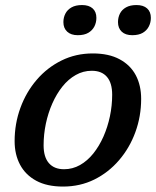

<svg xmlns="http://www.w3.org/2000/svg" viewBox="-20 -710 603 742"><path d="M338.5 -503.5Q400.5 -503.5 442.2 -481Q484 -458.5 504.8 -419.2Q525.5 -380 525.5 -328Q525.5 -260.5 503.2 -199.5Q481 -138.5 440.2 -91Q399.5 -43.5 344.5 -16.2Q289.5 11 223.5 11Q161.5 11 120 -11.5Q78.5 -34 57.5 -73.5Q36.5 -113 36.5 -164.5Q36.5 -232 58.8 -293Q81 -354 121.8 -401.5Q162.5 -449 217.8 -476.2Q273 -503.5 338.5 -503.5ZM227.5 -56Q260.5 -56 289.2 -72.2Q318 -88.5 340.8 -117Q363.5 -145.5 379.8 -182.2Q396 -219 404.8 -260.5Q413.5 -302 413.5 -344Q413.5 -389.5 393.2 -413Q373 -436.5 334.5 -436.5Q301.5 -436.5 272.8 -420.2Q244 -404 221.2 -375.5Q198.5 -347 182.2 -310.2Q166 -273.5 157.2 -232Q148.5 -190.5 148.5 -148.5Q148.5 -103 169 -79.5Q189.5 -56 227.5 -56ZM280.5 -574Q254.5 -574 239.8 -587.5Q225 -601 225 -624.5Q225 -642.5 232.8 -657.5Q240.5 -672.5 256.5 -681.5Q272.5 -690.5 297 -690.5Q323.5 -690.5 338 -677.5Q352.5 -664.5 352.5 -641Q352.5 -623 344.8 -607.8Q337 -592.5 321.2 -583.2Q305.5 -574 280.5 -574ZM491 -574Q465 -574 450.5 -587.5Q436 -601 436 -624.5Q436 -642.5 443.5 -657.5Q451 -672.5 467 -681.5Q483 -690.5 507.5 -690.5Q534 -690.5 548.5 -677.5Q563 -664.5 563 -641Q563 -623 555.2 -607.8Q547.5 -592.5 531.8 -583.2Q516 -574 491 -574Z"/></svg>

Font: Newsreader 9pt Medium
Style: Italic
Weight: 500
Italic angle: -17°
Designer: Hugues Gentile
Foundry: Production Type
Version: Version 1.003